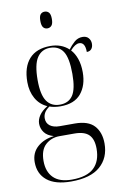

<svg xmlns="http://www.w3.org/2000/svg" viewBox="-105 -801 694 1098"><g transform="rotate(-10 242.0 -251.5)"><path d="M217 240Q125 240 77.5 201.5Q30 163 30 95Q30 41 67.5 7.5Q105 -26 164 -33Q127 -43 110 -66Q93 -89 93 -117Q93 -141 108.5 -164.5Q124 -188 157 -208Q114 -227 91 -268Q68 -309 68 -363Q68 -450 110 -497Q152 -544 233 -544Q297 -544 339 -505Q355 -527 375.5 -545Q396 -563 423 -563Q446 -563 458 -549Q470 -535 470 -516Q470 -497 460.5 -485.5Q451 -474 433 -474Q433 -531 398 -531Q375 -531 346 -498Q366 -477 378 -443Q390 -409 390 -364Q390 -288 351 -241Q312 -194 232 -194Q215 -194 198.5 -196.5Q182 -199 168 -204Q147 -189 138.5 -174Q130 -159 130 -142Q130 -114 150.5 -98.5Q171 -83 207 -83H294Q372 -83 407 -44.5Q442 -6 442 59Q442 142 386 191Q330 240 217 240ZM230 -204Q280 -204 305 -240.5Q330 -277 330 -365Q330 -458 305 -496Q280 -534 229 -534Q181 -534 154.5 -494.5Q128 -455 128 -364Q128 -279 154 -241.5Q180 -204 230 -204ZM223 230Q310 230 351 191.5Q392 153 392 80Q392 25 366 -1Q340 -27 282 -27H195Q148 -27 114.5 3Q81 33 81 97Q81 160 116.5 195Q152 230 223 230ZM235 -646Q220 -646 211 -657Q202 -668 202 -695Q202 -722 211 -732.5Q220 -743 235 -743Q250 -743 259.5 -732.5Q269 -722 269 -695Q269 -668 259.5 -657Q250 -646 235 -646Z"/></g></svg>

Font: Noto Serif Display SemiCondensed Light
Style: Regular
Weight: 300
Width: 4
Designer: Monotype Design Team
Foundry: Monotype Imaging Inc.
Version: Version 2.009